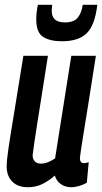

<svg xmlns="http://www.w3.org/2000/svg" viewBox="-20 -775 428 805"><path d="M97 10Q54 10 31 -14Q8 -38 8 -77Q8 -102 15.5 -153Q23 -204 38.5 -297Q54 -390 78 -541H181Q165 -438 154 -369.5Q143 -301 136 -256Q129 -211 124.5 -181Q120 -151 117 -126Q116 -110 125 -99.5Q134 -89 151 -89Q179 -89 211 -111L279 -541H382Q363 -419 350.5 -340.5Q338 -262 330.5 -216.5Q323 -171 320 -149.5Q317 -128 316 -121Q315 -114 315 -112Q315 -91 332 -91Q341 -91 352 -95L344 -9Q331 -1 312.5 4.5Q294 10 279 10Q253 10 234.5 -3.5Q216 -17 210 -39Q181 -14 154.5 -2Q128 10 97 10ZM240 -602Q189 -602 160.5 -620.5Q132 -639 132 -694Q132 -723 139 -755H199Q198 -748 197.5 -742Q197 -736 197 -729Q197 -681 252 -681Q290 -681 306 -701Q322 -721 327 -755H388Q378 -669 343.5 -635.5Q309 -602 240 -602Z"/></svg>

Font: Georama Condensed SemiBold
Style: Italic
Weight: 600
Width: 3
Italic angle: -9°
Designer: Jean-Baptiste Levee
Foundry: Production Type
Version: Version 1.000